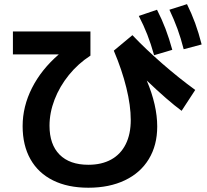

<svg xmlns="http://www.w3.org/2000/svg" viewBox="-20 -836 978 907"><path d="M86.9 -240.2Q86.9 -333 131.1 -420.4Q175.3 -507.8 257.8 -579.1H41V-687.5H407.2V-573.2Q349.1 -535.6 305.4 -481.7Q261.7 -427.7 237.8 -365.7Q213.9 -303.7 213.9 -242.2Q213.9 -153.3 261.5 -105.5Q309.1 -57.6 397.5 -57.6Q460.4 -57.6 505.4 -82.5Q550.3 -107.4 574 -155Q597.7 -202.6 597.7 -269.5Q597.7 -336.9 576.9 -421.4Q556.2 -505.9 517.6 -596.7L605.5 -669.9Q667 -605 746.6 -535.6Q826.2 -466.3 902.3 -411.1L837.9 -312.5Q772.9 -360.4 673.3 -455.6Q722.7 -338.4 722.7 -238.3Q722.7 -149.9 683.1 -84.7Q643.6 -19.5 570.1 15.6Q496.6 50.8 397.5 50.8Q300.3 50.8 230.5 16.1Q160.6 -18.6 123.8 -84Q86.9 -149.4 86.9 -240.2ZM635.7 -760.7 721.7 -790Q744.6 -745.1 762 -699.5Q779.3 -653.8 793.9 -600.6L708 -575.2Q692.9 -628.9 675.8 -672.6Q658.7 -716.3 635.7 -760.7ZM780.3 -790 863.3 -816.4Q885.3 -772 901.9 -726.6Q918.5 -681.2 932.6 -626L847.7 -603.5Q834.5 -655.3 818.4 -699.5Q802.2 -743.7 780.3 -790Z"/></svg>

Font: Pretendard JP
Style: Bold
Weight: 700
Designer: Base glyphs from Inter by Rasmus Andersson; Hangeul glyphs from Noto Sans CJK(Source Han Sans) by Jang Soo-young and Kan
Foundry: Kil Hyung-jin
Version: Version 1.309